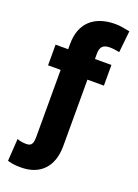

<svg xmlns="http://www.w3.org/2000/svg" viewBox="-179 -833 804 1118"><g transform="rotate(20 223.5 -273.5)"><path d="M18 202 28 205C52 211 72 213 101 213C225 213 291 135 291 12V-400H393V-528H291V-562C291 -603 309 -621 350 -621C369 -621 382 -619 397 -616L410 -614L424 -748L412 -750C387 -755 363 -760 333 -760C205 -760 125 -691 125 -562V-528H47V-400H125V12C125 57 117 74 83 74C68 74 52 72 42 69L27 64Z"/></g></svg>

Font: Asimov Pro
Style: Ult
Weight: 900
Designer: Google
Version: Version 2.000980; 2014